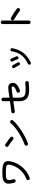

<svg xmlns="http://www.w3.org/2000/svg" viewBox="2084 -2886 831 5040"><g transform="rotate(-90 2500.0 -365.5)"><path d="M354 -2C594 -92 728 -294 772 -453C797 -543 802 -607 767 -653C733 -697 666 -720 509 -720C330 -720 266 -703 225 -646C183 -589 197 -507 227 -403C234 -378 260 -365 285 -373C309 -380 322 -406 315 -431C290 -522 284 -561 304 -588C328 -620 361 -627 509 -627C625 -627 670 -619 688 -594C703 -573 702 -541 685 -478C646 -339 534 -168 322 -89C298 -80 286 -53 295 -29C303 -5 330 7 354 -2Z M1257 -49C1477 -129 1751 -309 1859 -441C1875 -461 1872 -490 1852 -506C1832 -522 1803 -520 1787 -500C1678 -366 1444 -215 1226 -136C1202 -127 1189 -100 1198 -76C1207 -52 1233 -40 1257 -49ZM1172 -624C1159 -602 1166 -574 1188 -561C1237 -531 1310 -478 1359 -437C1379 -420 1409 -425 1424 -445C1440 -465 1436 -494 1416 -510C1376 -541 1285 -608 1236 -640C1214 -654 1185 -646 1172 -624Z M2851 -26C2877 -29 2895 -52 2893 -77C2890 -102 2868 -121 2842 -119C2648 -97 2542 -109 2496 -151C2469 -175 2457 -217 2457 -287V-444C2547 -457 2624 -467 2655 -471C2731 -480 2746 -476 2750 -446C2754 -410 2709 -378 2616 -346C2592 -337 2580 -310 2589 -286C2597 -262 2624 -251 2648 -259C2803 -310 2860 -386 2843 -470C2826 -554 2770 -578 2639 -559C2615 -555 2543 -545 2457 -533V-698C2457 -723 2437 -744 2411 -744C2386 -745 2364 -724 2364 -699V-520C2260 -506 2152 -492 2086 -484C2060 -481 2042 -457 2046 -432C2050 -407 2073 -389 2099 -393C2171 -404 2269 -418 2364 -431V-287C2364 -221 2372 -136 2434 -80C2503 -17 2617 -5 2851 -26Z M3380 26C3599 -79 3716 -236 3755 -460C3759 -482 3744 -503 3722 -507C3700 -511 3679 -496 3675 -474C3640 -272 3549 -146 3345 -48C3325 -38 3316 -14 3326 7C3336 27 3360 36 3380 26ZM3240 -401C3262 -369 3287 -322 3307 -280C3316 -260 3340 -250 3360 -259C3381 -268 3391 -292 3381 -313C3364 -350 3331 -413 3306 -449C3293 -467 3267 -471 3249 -458C3231 -444 3227 -419 3240 -401ZM3409 -449C3425 -419 3449 -364 3464 -323C3472 -302 3494 -290 3516 -297C3537 -305 3549 -328 3542 -349C3528 -386 3498 -455 3479 -491C3468 -511 3442 -517 3423 -505C3403 -494 3398 -469 3409 -449Z M4731 -266C4752 -250 4781 -252 4798 -272C4815 -292 4812 -322 4792 -339C4731 -389 4633 -452 4554 -493C4531 -504 4503 -496 4491 -473C4480 -450 4489 -423 4511 -411C4581 -371 4674 -309 4731 -266ZM4389 -25C4389 1 4410 22 4435 22C4461 22 4482 1 4482 -25V-715C4482 -740 4461 -761 4435 -761C4410 -761 4389 -740 4389 -715Z"/></g></svg>

Font: 寒蝉半圆体
Style: Regular
Weight: 400
Designer: Yoshimichi Ohira & Warren
Foundry: ChillType
Version: Version 1.800;Glyphs 3.1.1 (3135)